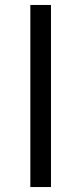

<svg xmlns="http://www.w3.org/2000/svg" viewBox="-20 -752 327 772"><path d="M102 -732H185V0H102Z"/></svg>

Font: Source Han Sans CN Normal
Style: Regular
Weight: 350
Designer: Ryoko NISHIZUKA 西塚涼子 (kana, bopomofo & ideographs); Paul D. Hunt (Latin, Greek & Cyrillic); Sandoll Communications 산돌커뮤니
Foundry: Adobe
Version: Version 2.004;hotconv 1.0.118;makeotfexe 2.5.65603